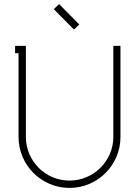

<svg xmlns="http://www.w3.org/2000/svg" viewBox="-20 -904 682 942"><path d="M343 -759 369 -784 270 -884 244 -859ZM107 -679H54V-643H71V-232C71 -94 183 18 321 18C459 18 571 -94 571 -232V-679H536V-232C536 -114 439 -18 321 -18C203 -18 107 -114 107 -232Z"/></svg>

Font: Rawengulk
Style: Regular
Weight: 400
Version: Version 0.9